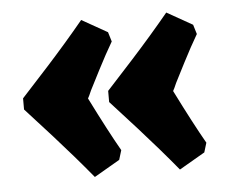

<svg xmlns="http://www.w3.org/2000/svg" viewBox="-37 -464 551 463"><g transform="rotate(-5 238.0 -232.0)"><path d="M225 -219V-246Q240 -262 289 -316Q338 -370 381 -422L443 -387L450 -364Q433 -335 414 -298Q395 -261 390 -251Q384 -237 381 -232Q423 -148 450 -101L443 -78L381 -42Q338 -94 289 -148.5Q240 -203 225 -219ZM19 -219V-246Q34 -262 83 -316Q132 -370 175 -422L237 -387L244 -364Q227 -335 208 -298Q189 -261 184 -251Q178 -237 175 -232Q217 -148 244 -101L237 -78L175 -42Q132 -94 83 -148.5Q34 -203 19 -219Z"/></g></svg>

Font: Alegreya SC Black
Style: Regular
Weight: 900
Designer: Juan Pablo del Peral
Foundry: Huerta Tipografica
Version: Version 2.007; ttfautohint (v1.6)